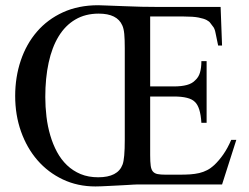

<svg xmlns="http://www.w3.org/2000/svg" viewBox="-20 -688 930 716"><path d="M445.3 -508.8Q445.3 -541 443.4 -561.5Q441.4 -582 436 -593.3Q417 -637.2 348.1 -637.2Q298.3 -637.2 261 -615.2Q223.6 -593.3 198.7 -552.5Q173.8 -511.7 161.4 -454.3Q148.9 -397 148.9 -326.2Q148.9 -289.6 153.3 -252.9Q157.7 -216.3 167.5 -183.1Q177.2 -149.9 192.6 -121.3Q208 -92.8 230 -71.8Q252 -50.8 280.8 -38.8Q309.6 -26.9 346.2 -26.9Q419.4 -26.9 437 -74.2Q445.3 -95.7 445.3 -166.5ZM808.1 0H488.8Q486.8 0 476.8 0.5Q466.8 1 452.1 2Q437.5 2.9 420.2 3.7Q402.8 4.4 386.5 5.4Q370.1 6.3 356.7 6.8Q343.3 7.3 335.9 7.3Q269.5 7.3 214.4 -18.8Q159.2 -44.9 119.6 -90.6Q80.1 -136.2 58.3 -197.8Q36.6 -259.3 36.6 -330.1Q36.6 -400.4 57.4 -462.2Q78.1 -523.9 117.7 -569.8Q157.2 -615.7 214.8 -642.1Q272.5 -668.5 346.2 -668.5Q352.5 -668.5 375.7 -667.5Q398.9 -666.5 441.9 -665Q475.1 -663.6 507.8 -662.8Q540.5 -662.1 571.8 -662.1H802.7L808.1 -518.1H793.5Q787.1 -546.4 783.9 -564.5Q780.8 -582.5 772.9 -590.8Q768.6 -595.7 764.6 -601.8Q760.7 -607.9 750.5 -613.3Q740.2 -618.7 720.5 -622.6Q700.7 -626.5 665 -626.5H540V-365.7H628.4Q656.7 -365.7 676.8 -371.1Q696.8 -376.5 708 -388.7Q720.7 -399.9 725.8 -417.5Q731 -435.1 731 -460H750.5V-230H731Q727.5 -289.6 706.1 -308.6Q686.5 -328.1 628.4 -328.1H540V-109.4Q540 -84.5 542 -70.1Q543.9 -55.7 550.3 -48.3Q556.6 -41 567.9 -38.8Q579.1 -36.6 597.7 -36.6H649.4Q671.4 -36.6 689.5 -37.8Q707.5 -39.1 723.1 -42.7Q738.8 -46.4 752.4 -53.5Q766.1 -60.5 778.8 -72.3Q796.9 -89.4 813 -112.5Q829.1 -135.7 842.3 -166.5H861.3Z"/></svg>

Font: Doulos SIL Phon
Style: Regular
Weight: 400
Designer: Walt Agee, Victor Gaultney, Peter Martin, Debbi Hosken, Becca Hirsbrunner
Foundry: SIL International
Version: Version 5.000